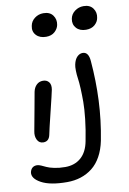

<svg xmlns="http://www.w3.org/2000/svg" viewBox="-104 -801 743 1106"><g transform="rotate(-10 267.0 -248.0)"><path d="M223.1 -602.1Q186 -602.1 165.5 -624Q145 -646 151.9 -678.2Q156.7 -705.1 179 -721.9Q201.2 -738.8 230 -738.8Q267.6 -738.8 285.4 -714.4Q303.2 -689.9 296.9 -658.2Q292.5 -636.2 273.4 -619.1Q254.4 -602.1 223.1 -602.1ZM457 -602.1Q420.4 -602.1 400.4 -624Q380.4 -646 386.2 -678.2Q391.1 -705.1 413.6 -721.9Q436 -738.8 464.8 -738.8Q502 -738.8 519.8 -714.1Q537.6 -689.5 530.8 -658.2Q527.3 -636.2 508.1 -619.1Q488.8 -602.1 457 -602.1ZM196.8 243.2Q97.7 243.2 46.1 214.8Q-5.4 186.5 1 150.9Q8.8 117.2 42 117.2Q51.3 117.2 65.4 123.3Q79.6 129.4 94.2 136.5Q108.9 143.6 137.5 149.7Q166 155.8 201.2 155.8Q256.8 155.8 293.5 123.8Q330.1 91.8 341.8 29.8Q355 -36.1 361.6 -95.9Q368.2 -155.8 368.2 -195.8Q368.2 -235.8 366.5 -273.7Q364.7 -311.5 361.3 -333.5Q357.9 -355.5 357.4 -379.6Q356.9 -403.8 359.9 -416Q366.2 -445.3 380.9 -459.7Q395.5 -474.1 413.1 -474.1Q448.2 -474.1 452.1 -418.9Q461.9 -303.2 456.8 -188.5Q451.7 -73.7 429.2 42Q418.9 93.3 397.2 132.3Q375.5 171.4 345 195.3Q314.5 219.2 277.3 231.2Q240.2 243.2 196.8 243.2ZM102.1 -5.9Q77.6 -5.9 66.4 -27.6Q55.2 -49.3 61 -78.1Q74.2 -146.5 85.7 -211.7Q97.2 -276.9 102.1 -301.8Q107.4 -326.7 122.6 -341.3Q137.7 -356 160.2 -356Q182.6 -356 194.8 -340.6Q207 -325.2 202.1 -296.9Q197.8 -274.4 172.4 -171.1Q147 -67.9 142.1 -42Q134.3 -5.9 102.1 -5.9Z"/></g></svg>

Font: Shantell Sans Irregular Bouncy
Style: Italic
Weight: 400
Italic angle: -11.31°
Designer: Stephen Nixon, Anya Danilova, Shantell Martin
Foundry: Arrow Type
Version: Version 1.006;[9816181b4]